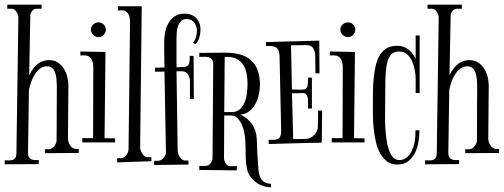

<svg xmlns="http://www.w3.org/2000/svg" viewBox="-25 -728 2144 817"><path d="M94.2 -79.1Q93.8 -66.9 97.4 -60.3Q101.1 -53.7 107.4 -50.5Q113.8 -47.4 122.3 -46.9Q130.9 -46.4 140.1 -46.9V-29.8L-4.9 -28.8V-45.9Q5.4 -45.4 14.4 -45.4Q23.4 -45.4 30.3 -48.1Q37.1 -50.8 41 -57.4Q44.9 -64 44.9 -77.1L53.2 -653.8Q53.2 -659.7 51 -666Q48.8 -672.4 44.9 -678Q41 -683.6 35.6 -687.3Q30.3 -690.9 23.9 -690.9H5.9V-708H151.9V-690.9H130.9Q119.6 -690.9 111.8 -681.6Q104 -672.4 104 -661.1L99.1 -408.2Q117.2 -443.4 137.7 -457.8Q158.2 -472.2 184.1 -472.2Q205.6 -472.2 220.9 -462.2Q236.3 -452.1 246.3 -436.5Q256.3 -420.9 261.2 -401.6Q266.1 -382.3 266.1 -363.8Q266.1 -307.6 265.1 -251Q264.2 -194.3 264.2 -138.2Q264.2 -131.8 266.4 -124.3Q268.6 -116.7 272.9 -110.1Q277.3 -103.5 283.4 -99.1Q289.6 -94.7 296.9 -94.2H310.1V-77.1L166 -76.2V-92.8H183.1Q189.9 -93.3 195.8 -96.9Q201.7 -100.6 206.1 -106Q210.4 -111.3 213.1 -117.9Q215.8 -124.5 215.8 -130.9Q215.8 -176.3 216.3 -219.7Q216.3 -238.3 216.3 -258.1Q216.3 -277.8 216.6 -297.1Q216.8 -316.4 216.8 -334Q216.8 -351.6 216.8 -366.2Q216.3 -376.5 215.3 -390.4Q214.4 -404.3 210.4 -416.5Q206.5 -428.7 198.2 -437.3Q189.9 -445.8 174.8 -445.8Q158.2 -445.8 145.5 -436.3Q132.8 -426.8 123.3 -412.1Q113.8 -397.5 107.7 -379.6Q101.6 -361.8 98.1 -345.2Z M425.3 -602.1Q425.3 -589.4 416 -579.6Q406.7 -569.8 394 -569.8Q381.3 -569.8 371.6 -579.6Q361.8 -589.4 361.8 -602.1Q361.8 -614.7 371.6 -623.8Q381.3 -632.8 394 -632.8Q406.7 -632.8 416 -623.8Q425.3 -614.7 425.3 -602.1ZM464.8 -139.2V-122.1H325.2V-140.1H371.1L372.1 -439.9Q372.1 -448.7 370.6 -457.8Q369.1 -466.8 365.2 -474.4Q361.3 -481.9 354.7 -486.8Q348.1 -491.7 337.9 -492.2H316.9V-508.8L423.8 -506.8L419.9 -140.1Z M619.1 -42 474.1 -37.1 473.1 -54.2 490.2 -55.2Q497.1 -55.2 502.9 -58.8Q508.8 -62.5 512.9 -68.1Q517.1 -73.7 519.5 -80.3Q522 -86.9 522 -92.8L528.3 -633.8Q528.3 -642.1 526.9 -650.9Q525.4 -659.7 521.7 -667Q518.1 -674.3 511.2 -679.2Q504.4 -684.1 494.1 -684.1L477.1 -683.1V-701.2H578.1L571.3 -100.1Q571.3 -94.2 574 -86.9Q576.7 -79.6 581.1 -73.2Q585.4 -66.9 591.6 -62.7Q597.7 -58.6 605 -59.1H619.1Z M634.3 -422.9V-439.9L674.8 -440.9Q674.3 -467.8 674.1 -486.1Q673.8 -504.4 673.8 -516.8Q673.8 -529.3 673.8 -537.6Q673.8 -545.9 673.8 -553.2Q673.8 -572.8 678.2 -593.5Q682.6 -614.3 692.9 -631.3Q703.1 -648.4 719.7 -659.2Q736.3 -669.9 760.3 -669.9Q791 -669.9 809.6 -651.4Q828.1 -632.8 828.1 -602.1Q828.1 -594.7 826.9 -585.9Q825.7 -577.1 823.2 -568.4Q820.8 -559.6 816.4 -552Q812 -544.4 806.2 -539.1L796.9 -546.9Q805.2 -556.2 809.1 -570.6Q813 -585 813 -596.2Q813 -606.4 810.1 -615.5Q807.1 -624.5 801.8 -631.6Q796.4 -638.7 788.1 -642.8Q779.8 -647 769 -647Q753.4 -647 744.9 -637.9Q736.3 -628.9 732.2 -616.2Q728 -603.5 727.1 -589.1Q726.1 -574.7 726.1 -564V-441.9H727.1Q744.6 -441.9 755.6 -442.6Q766.6 -443.4 772.7 -447.8Q778.8 -452.1 780.8 -461.9Q782.7 -471.7 782.2 -490.2H798.8L799.8 -306.2H783.2V-381.8Q783.2 -398.4 775.1 -411.6Q767.1 -424.8 749 -424.8H726.1L731 -86.9Q731 -81.1 733.4 -73.7Q735.8 -66.4 740 -60.1Q744.1 -53.7 750 -49.3Q755.9 -44.9 763.2 -44.9H776.9V-27.8L630.9 -25.9V-43.9H647.9Q654.8 -43.9 660.9 -47.4Q667 -50.8 671.6 -56.4Q676.3 -62 679 -68.6Q681.6 -75.2 681.2 -81.1L674.8 -423.8Q666 -422.9 655.8 -422.9Q645.5 -422.9 634.3 -422.9Z M954.1 -21H983.4L982.4 -2.9L823.2 -4.9V-22H851.1Q856.9 -22 862.3 -25.4Q867.7 -28.8 871.3 -33.7Q875 -38.6 877.2 -44.4Q879.4 -50.3 879.4 -55.2L882.3 -455.1Q882.3 -468.8 876.7 -475.3Q871.1 -481.9 862.5 -484.4Q854 -486.8 843.5 -486.3Q833 -485.8 823.2 -485.8V-502.9Q851.1 -502.9 878.2 -503.4Q905.3 -503.9 933.1 -503.9Q968.3 -503.9 995.8 -496.3Q1023.4 -488.8 1042.5 -472.2Q1061.5 -455.6 1071.3 -429.4Q1081.1 -403.3 1081.1 -366.2Q1081.1 -346.7 1076.4 -325.4Q1071.8 -304.2 1061.8 -285.9Q1051.8 -267.6 1035.9 -254.9Q1020 -242.2 997.1 -240.2Q1028.8 -226.6 1047.4 -199.7Q1065.9 -172.9 1067.4 -139.2Q1068.4 -106.9 1070.1 -75Q1071.8 -43 1074.2 -11.2Q1075.2 2.9 1078.4 14.6Q1081.5 26.4 1087.6 35.2Q1093.8 43.9 1103.8 48.8Q1113.8 53.7 1128.4 54.2V68.8Q1107.9 68.8 1090.3 62Q1072.8 55.2 1059.1 43.9Q1045.4 32.7 1036.6 18.1Q1027.8 3.4 1025.4 -12.2Q1020 -43 1020.3 -74.7Q1020.5 -106.4 1018.1 -138.2Q1017.1 -150.9 1013.7 -167.7Q1010.3 -184.6 1002.9 -200Q995.6 -215.3 984.4 -226.1Q973.1 -236.8 957.5 -236.8H929.2L928.2 -54.2Q928.2 -48.8 930.2 -43Q932.1 -37.1 935.5 -32.2Q939 -27.3 943.8 -24.2Q948.7 -21 954.1 -21ZM960.4 -251Q982.9 -251 996.3 -263.7Q1009.8 -276.4 1016.8 -294.7Q1023.9 -313 1026.1 -334Q1028.3 -355 1028.3 -372.1Q1028.3 -394 1024.4 -414.8Q1020.5 -435.5 1010.7 -451.2Q1001 -466.8 984.1 -476.3Q967.3 -485.8 941.4 -485.8Q938.5 -485.8 936 -485.8Q933.6 -485.8 931.2 -484.9L929.2 -251Z M1217.3 -347.2Q1239.3 -347.2 1253.2 -346.4Q1267.1 -345.7 1274.4 -349.6Q1281.7 -353.5 1283.9 -364.3Q1286.1 -375 1285.6 -397.9H1302.2V-266.1H1285.6V-304.2Q1285.6 -308.1 1284.4 -313Q1283.2 -317.9 1280.8 -322Q1278.3 -326.2 1274.9 -329.1Q1271.5 -332 1266.6 -332L1217.3 -331.1L1222.7 -136.2Q1237.8 -136.2 1252 -136.2Q1266.1 -136.2 1280.3 -137.2Q1289.6 -137.7 1298.1 -142.6Q1306.6 -147.5 1313.2 -154.8Q1319.8 -162.1 1323.7 -171.1Q1327.6 -180.2 1327.6 -189L1328.6 -257.8H1345.7L1344.2 -121.1Q1288.1 -120.1 1231.4 -118.4Q1174.8 -116.7 1118.7 -115.2L1117.7 -132.8Q1130.4 -132.8 1140.4 -133.1Q1150.4 -133.3 1157.2 -136.7Q1164.1 -140.1 1167.7 -147.9Q1171.4 -155.8 1171.4 -170.9V-173.8L1164.6 -488.8Q1164.1 -503.9 1160.2 -512.9Q1156.2 -522 1149.2 -526.4Q1142.1 -530.8 1131.6 -531.7Q1121.1 -532.7 1107.4 -532.2L1106.4 -548.8L1333.5 -555.2L1334.5 -416H1317.4L1316.4 -488.8Q1316.4 -507.8 1308.3 -522Q1300.3 -536.1 1278.3 -536.1Q1261.7 -536.1 1245.8 -535.6Q1230 -535.2 1213.4 -535.2Z M1486.8 -602.1Q1486.8 -589.4 1477.5 -579.6Q1468.3 -569.8 1455.6 -569.8Q1442.9 -569.8 1433.1 -579.6Q1423.3 -589.4 1423.3 -602.1Q1423.3 -614.7 1433.1 -623.8Q1442.9 -632.8 1455.6 -632.8Q1468.3 -632.8 1477.5 -623.8Q1486.8 -614.7 1486.8 -602.1ZM1526.4 -139.2V-122.1H1386.7V-140.1H1432.6L1433.6 -439.9Q1433.6 -448.7 1432.1 -457.8Q1430.7 -466.8 1426.8 -474.4Q1422.9 -481.9 1416.3 -486.8Q1409.7 -491.7 1399.4 -492.2H1378.4V-508.8L1485.4 -506.8L1481.4 -140.1Z M1760.7 -332H1743.7V-393.1Q1743.7 -408.2 1740.2 -428.2Q1736.8 -448.2 1729 -466.3Q1721.2 -484.4 1707.8 -496.6Q1694.3 -508.8 1674.8 -508.8Q1651.9 -508.8 1639.4 -496.3Q1627 -483.9 1621.3 -455.3Q1615.7 -426.8 1614.7 -379.6Q1613.8 -332.5 1613.8 -263.2Q1613.8 -252 1613.5 -231.7Q1613.3 -211.4 1614.5 -187.5Q1615.7 -163.6 1618.9 -138.7Q1622.1 -113.8 1628.7 -93.3Q1635.3 -72.8 1646.2 -59.8Q1657.2 -46.9 1673.8 -46.9Q1688.5 -46.9 1699.5 -53.5Q1710.4 -60.1 1718.3 -70.8Q1726.1 -81.5 1731.2 -95Q1736.3 -108.4 1739 -122.6Q1741.7 -136.7 1742.4 -150.1Q1743.2 -163.6 1742.7 -173.8H1759.8Q1759.8 -150.4 1755.6 -124.8Q1751.5 -99.1 1740.7 -77.6Q1730 -56.2 1711.9 -42Q1693.8 -27.8 1665.5 -27.8Q1639.6 -27.8 1621.8 -41.3Q1604 -54.7 1592.3 -76.2Q1580.6 -97.7 1574.5 -124.5Q1568.4 -151.4 1565.4 -178.2Q1562.5 -205.1 1562 -229.5Q1561.5 -253.9 1561.5 -270Q1561.5 -303.7 1562 -336.4Q1562.5 -369.1 1565.4 -398.2Q1568.4 -427.2 1574.5 -452.1Q1580.6 -477.1 1592 -494.9Q1603.5 -512.7 1621.1 -522.9Q1638.7 -533.2 1664.6 -533.2Q1692.4 -533.2 1712.6 -517.6Q1732.9 -502 1743.7 -477.1V-577.1H1760.7Z M1882.8 -79.1Q1882.3 -66.9 1886 -60.3Q1889.6 -53.7 1896 -50.5Q1902.3 -47.4 1910.9 -46.9Q1919.4 -46.4 1928.7 -46.9V-29.8L1783.7 -28.8V-45.9Q1793.9 -45.4 1803 -45.4Q1812 -45.4 1818.8 -48.1Q1825.7 -50.8 1829.6 -57.4Q1833.5 -64 1833.5 -77.1L1841.8 -653.8Q1841.8 -659.7 1839.6 -666Q1837.4 -672.4 1833.5 -678Q1829.6 -683.6 1824.2 -687.3Q1818.8 -690.9 1812.5 -690.9H1794.4V-708H1940.4V-690.9H1919.4Q1908.2 -690.9 1900.4 -681.6Q1892.6 -672.4 1892.6 -661.1L1887.7 -408.2Q1905.8 -443.4 1926.3 -457.8Q1946.8 -472.2 1972.7 -472.2Q1994.1 -472.2 2009.5 -462.2Q2024.9 -452.1 2034.9 -436.5Q2044.9 -420.9 2049.8 -401.6Q2054.7 -382.3 2054.7 -363.8Q2054.7 -307.6 2053.7 -251Q2052.7 -194.3 2052.7 -138.2Q2052.7 -131.8 2054.9 -124.3Q2057.1 -116.7 2061.5 -110.1Q2065.9 -103.5 2072 -99.1Q2078.1 -94.7 2085.4 -94.2H2098.6V-77.1L1954.6 -76.2V-92.8H1971.7Q1978.5 -93.3 1984.4 -96.9Q1990.2 -100.6 1994.6 -106Q1999 -111.3 2001.7 -117.9Q2004.4 -124.5 2004.4 -130.9Q2004.4 -176.3 2004.9 -219.7Q2004.9 -238.3 2004.9 -258.1Q2004.9 -277.8 2005.1 -297.1Q2005.4 -316.4 2005.4 -334Q2005.4 -351.6 2005.4 -366.2Q2004.9 -376.5 2003.9 -390.4Q2002.9 -404.3 1999 -416.5Q1995.1 -428.7 1986.8 -437.3Q1978.5 -445.8 1963.4 -445.8Q1946.8 -445.8 1934.1 -436.3Q1921.4 -426.8 1911.9 -412.1Q1902.3 -397.5 1896.2 -379.6Q1890.1 -361.8 1886.7 -345.2Z"/></svg>

Font: Bigelow Rules
Style: Regular
Weight: 400
Designer: Astigmatic (AOETI)
Foundry: Astigmatic (AOETI)
Version: Version 1.001